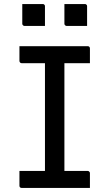

<svg xmlns="http://www.w3.org/2000/svg" viewBox="-20 -928 540 948"><path d="M298 -47H199L202 -72Q202 -91 202 -112Q202 -133 202 -152Q202 -214 202 -276.5Q202 -339 202 -401.5Q202 -464 202 -527Q202 -590 202 -653H303L298 -628Q298 -612 298 -593.5Q298 -575 298 -558Q298 -494 298 -430Q298 -366 298 -302Q298 -238 298 -174.5Q298 -111 298 -47ZM424 0H87Q84 0 82 -1Q80 -2 78.5 -3.5Q77 -5 76.5 -7Q76 -9 76 -11Q76 -24 76 -35.5Q76 -47 76 -59Q76 -71 76 -84H413Q416 -84 418.5 -82.5Q421 -81 422.5 -78.5Q424 -76 424 -73Q424 -60 424 -48Q424 -36 424 -24.5Q424 -13 424 0ZM76 -700H413Q418 -700 421 -697Q424 -694 424 -689Q424 -679 424 -670Q424 -661 424 -652.5Q424 -644 424 -635Q424 -626 424 -616H87Q82 -616 79 -619.5Q76 -623 76 -627Q76 -637 76 -646Q76 -655 76 -663.5Q76 -672 76 -681Q76 -690 76 -700ZM90 -908Q115 -908 140.5 -908Q166 -908 191 -908Q195 -908 197 -906.5Q199 -905 200.5 -903Q202 -901 202 -897V-800Q177 -800 151.5 -800Q126 -800 101 -800Q98 -800 95.5 -801.5Q93 -803 91.5 -805.5Q90 -808 90 -811ZM298 -908Q323 -908 348.5 -908Q374 -908 399 -908Q403 -908 405 -906.5Q407 -905 408.5 -903Q410 -901 410 -897V-800Q385 -800 359.5 -800Q334 -800 309 -800Q306 -800 303.5 -801.5Q301 -803 299.5 -805.5Q298 -808 298 -811Z"/></svg>

Font: Recursive
Style: Regular
Weight: 400
Version: Version 1.085